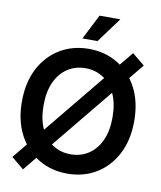

<svg xmlns="http://www.w3.org/2000/svg" viewBox="-102 -1024 956 1137"><g transform="rotate(10 376.0 -455.5)"><path d="M376.5 11.2Q279.3 11.2 202.9 -34.9Q126.5 -81.1 82.5 -165.3Q38.6 -249.5 38.6 -363.3Q38.6 -478 82.5 -562.5Q126.5 -647 202.9 -692.9Q279.3 -738.8 376.5 -738.8Q473.6 -738.8 549.8 -692.9Q626 -647 669.9 -562.5Q713.9 -478 713.9 -363.3Q713.9 -249 669.9 -164.8Q626 -80.6 549.8 -34.7Q473.6 11.2 376.5 11.2ZM376.5 -105Q435.5 -105 482.4 -135Q529.3 -165 556.4 -222.7Q583.5 -280.3 583.5 -363.3Q583.5 -446.8 556.4 -504.6Q529.3 -562.5 482.4 -592.5Q435.5 -622.6 376.5 -622.6Q316.9 -622.6 270 -592.5Q223.1 -562.5 196 -504.6Q168.9 -446.8 168.9 -363.3Q168.9 -280.3 196 -222.7Q223.1 -165 270 -135Q316.9 -105 376.5 -105ZM114.7 31.7 40 -29.8 637.7 -759.3 712.4 -697.8ZM326.7 -793 403.3 -943.4H528.3L417.5 -793Z"/></g></svg>

Font: Inter 28pt SemiBold
Style: Regular
Weight: 600
Designer: Rasmus Andersson
Foundry: rsms
Version: Version 4.001;git-66647c0bb